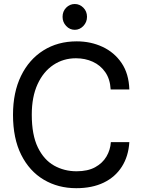

<svg xmlns="http://www.w3.org/2000/svg" viewBox="-20 -952 723 982"><path d="M370 10.5Q277 10.5 203.8 -33Q130.5 -76.5 88.5 -160.2Q46.5 -244 46.5 -365Q46.5 -479.5 87.5 -563.8Q128.5 -648 202 -694.2Q275.5 -740.5 372.5 -740.5Q444 -740.5 504.2 -712.5Q564.5 -684.5 601.8 -629.8Q639 -575 641.5 -494.5H546Q543 -548 518.2 -583.2Q493.5 -618.5 454.5 -636.2Q415.5 -654 368.5 -654Q304 -654 252.8 -619.8Q201.5 -585.5 172 -521Q142.5 -456.5 142.5 -365.5Q142.5 -262 173.5 -198.2Q204.5 -134.5 256.5 -105.2Q308.5 -76 371.5 -76Q429 -76 466.8 -96.8Q504.5 -117.5 524.5 -151.5Q544.5 -185.5 547 -225H641.5Q637 -152.5 603.2 -99.5Q569.5 -46.5 510.5 -18Q451.5 10.5 370 10.5ZM362.5 -799.5Q337 -799.5 318.5 -819Q300 -838.5 300 -866Q300 -894 318.5 -912.8Q337 -931.5 362.5 -931.5Q387.5 -931.5 406.2 -912.8Q425 -894 425 -866Q425 -838.5 406.2 -819Q387.5 -799.5 362.5 -799.5Z"/></svg>

Font: Spline Sans
Style: Regular
Weight: 400
Designer: Eben Sorkin, Mirko Velimirovic
Foundry: Sorkin Type
Version: Version 1.001